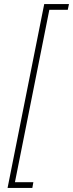

<svg xmlns="http://www.w3.org/2000/svg" viewBox="-20 -780 357 938"><path d="M17 138 196 -760H317L311 -732H221L53 110H143L138 138Z"/></svg>

Font: IBM Plex Sans Cond ExtLt
Style: Italic
Weight: 200
Width: 3
Italic angle: -11°
Designer: Mike Abbink, Paul van der Laan, Pieter van Rosmalen
Foundry: Bold Monday
Version: Version 1.3